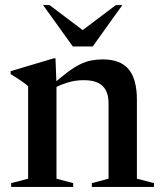

<svg xmlns="http://www.w3.org/2000/svg" viewBox="-20 -738 640 758"><path d="M203 -405.5V-32.5L269 -15V0H24V-15L91 -32.5V-397.5Q83 -405 67.8 -415.8Q52.5 -426.5 22 -445.5V-457L193 -508H199ZM342.5 -15 408.5 -32.5V-331Q408.5 -361 398 -381.2Q387.5 -401.5 366 -411.5Q344.5 -421.5 311 -421.5Q276 -421.5 244 -411.2Q212 -401 190.5 -388L182 -399.5Q218.5 -432 246 -452.5Q273.5 -473 296 -484Q318.5 -495 339.8 -499.2Q361 -503.5 385.5 -503.5Q455.5 -503.5 488 -464.5Q520.5 -425.5 520.5 -343.5V-32.5L588 -15V0H342.5ZM326 -604.5H287L437.5 -718H463L346 -554.5H267.5L150 -718H175.5Z"/></svg>

Font: Newsreader 60pt Medium
Style: Regular
Weight: 500
Designer: Hugues Gentile
Foundry: Production Type
Version: Version 1.003